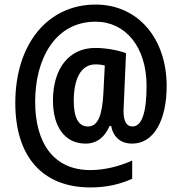

<svg xmlns="http://www.w3.org/2000/svg" viewBox="-20 -737 796 841"><path d="M710 -360C710 -568 585 -717 399 -717C188 -717 47 -543 47 -286C47 -51 166 84 376 84C447 84 506 70 559 46V-34C506 -9 438 8 376 8C215 8 134 -110 134 -292C134 -477 220 -642 399 -642C529 -642 622 -532 622 -361C622 -243 601 -183 560 -183C538 -183 521 -200 521 -251C521 -259 522 -278 523 -297L532 -504C496 -518 441 -527 397 -527C284 -527 212 -439 212 -297C212 -180 265 -108 355 -108C405 -108 439 -137 460 -185H467C476 -137 508 -108 559 -108C656 -108 710 -214 710 -360ZM303 -295C303 -389 333 -455 398 -455C414 -455 428 -453 439 -450L433 -331C428 -233 410 -183 365 -183C326 -183 303 -218 303 -295Z"/></svg>

Font: Noto Sans Gurmukhi UI Condensed SemiBold
Style: Regular
Weight: 600
Width: 3
Designer: Jelle Bosma - Monotype Design Team
Foundry: Monotype Imaging Inc.
Version: Version 2.004